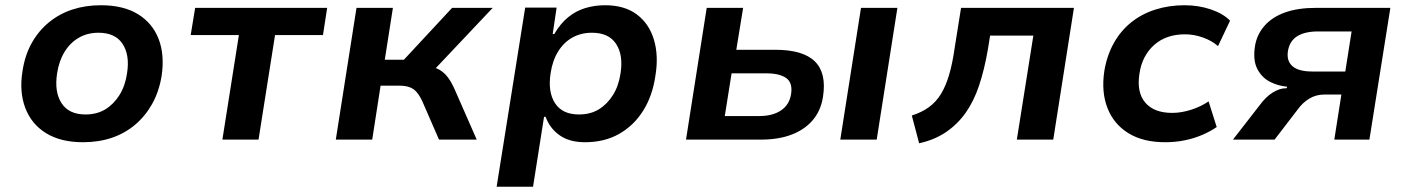

<svg xmlns="http://www.w3.org/2000/svg" viewBox="-20 -533 5378 733"><path d="M297 10Q212 10 156 -24.5Q100 -59 76.5 -121Q53 -183 66 -262Q75 -322 101 -368.5Q127 -415 166.5 -447.5Q206 -480 256 -496.5Q306 -513 365 -513Q451 -513 506.5 -479Q562 -445 585.5 -384.5Q609 -324 597 -243Q587 -183 561 -136.5Q535 -90 496 -57Q457 -24 407 -7Q357 10 297 10ZM306 -96Q350 -96 382 -115.5Q414 -135 436 -170Q458 -205 465 -253Q476 -323 448 -365.5Q420 -408 356 -408Q314 -408 281 -389Q248 -370 226.5 -335Q205 -300 198 -253Q187 -182 215 -139Q243 -96 306 -96Z M829 0 892 -399H708L725 -503H1229L1213 -399H1030L967 0Z M1262 0 1341 -503H1480L1449 -305H1522L1706 -503H1861L1623 -251L1611 -280Q1640 -277 1658 -266.5Q1676 -256 1690 -237.5Q1704 -219 1717 -189L1800 0H1656L1592 -147Q1582 -168 1571 -181Q1560 -194 1544 -200Q1528 -206 1502 -206H1433L1401 0Z M1876 180 1985 -504H2105L2090 -403H2096Q2120 -444 2150 -468Q2180 -492 2215.5 -502.5Q2251 -513 2290 -513Q2364 -513 2411 -478Q2458 -443 2476.5 -381.5Q2495 -320 2482 -243Q2471 -167 2435.5 -110.5Q2400 -54 2344 -22Q2288 10 2213 10Q2154 10 2116.5 -16.5Q2079 -43 2063 -87H2057L2015 180ZM2190 -96Q2234 -96 2266 -115.5Q2298 -135 2320 -170Q2342 -205 2349 -253Q2360 -323 2332 -365.5Q2304 -408 2240 -408Q2198 -408 2165 -389.5Q2132 -371 2110.5 -336Q2089 -301 2082 -253Q2071 -182 2099 -139Q2127 -96 2190 -96Z M2599 0 2678 -503H2817L2791 -343H2939Q3046 -343 3091 -298.5Q3136 -254 3122 -164Q3114 -111 3083 -74.5Q3052 -38 3002 -19Q2952 0 2885 0ZM2747 -90H2879Q2929 -90 2961 -111Q2993 -132 3000 -173Q3007 -217 2981.5 -235Q2956 -253 2906 -253H2773ZM3188 0 3267 -503H3406L3327 0Z M3489 14 3461 -92Q3499 -104 3526.5 -124Q3554 -144 3572.5 -174.5Q3591 -205 3603.5 -247.5Q3616 -290 3624 -346L3649 -503H4080L4001 0H3862L3925 -397H3760L3751 -342Q3738 -267 3718 -207Q3698 -147 3667 -103Q3636 -59 3592 -29Q3548 1 3489 14Z M4428 10Q4344 10 4288 -24.5Q4232 -59 4208 -120.5Q4184 -182 4196 -262Q4206 -322 4232.5 -369Q4259 -416 4299 -448Q4339 -480 4391 -496.5Q4443 -513 4502 -513Q4556 -513 4603 -497Q4650 -481 4676 -454L4630 -357Q4606 -378 4572 -390Q4538 -402 4504 -402Q4468 -402 4439 -392Q4410 -382 4387.5 -362.5Q4365 -343 4350 -315Q4335 -287 4330 -251Q4319 -180 4352.5 -141Q4386 -102 4455 -102Q4490 -102 4527.5 -114Q4565 -126 4594 -146L4625 -48Q4602 -32 4571 -18.5Q4540 -5 4504 2.5Q4468 10 4428 10Z M4687 0 4788 -130Q4812 -163 4838.5 -179.5Q4865 -196 4888 -196H4892L4894 -202Q4859 -205 4828 -221Q4797 -237 4780 -270Q4763 -303 4771 -356Q4778 -401 4807.5 -434.5Q4837 -468 4886 -485.5Q4935 -503 5004 -503H5288L5208 0H5074L5101 -172H5035Q5004 -172 4978.5 -156.5Q4953 -141 4935 -116L4846 0ZM4990 -260H5116L5140 -413H5013Q4961 -413 4932 -394.5Q4903 -376 4897 -338Q4891 -301 4914 -280.5Q4937 -260 4990 -260Z"/></svg>

Font: Nunito Sans 6pt
Style: Bold Italic
Weight: 700
Italic angle: -9°
Version: Version 3.101;gftools[0.9.27]